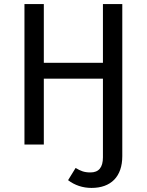

<svg xmlns="http://www.w3.org/2000/svg" viewBox="-20 -709 720 942"><path d="M485 -689V-401H195V-689H100V0H195V-323H485V63C485 112 465 137 424 137C393 137 376 130 351 115L314 175C347 200 386 213 429 213C524 213 580 158 580 57V-689Z"/></svg>

Font: Fira Sans
Style: Regular
Weight: 400
Designer: Carrois Corporate & Edenspiekermann AG
Foundry: Carrois Corporate GbR & Edenspiekermann AG
Version: Version 4.203